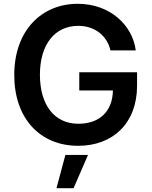

<svg xmlns="http://www.w3.org/2000/svg" viewBox="-20 -757 799 1010"><path d="M391 10C574 10 701 -109 701 -306V-377H397V-281H574C572 -174 507 -106 392 -106C265 -106 190 -206 190 -364C190 -523 268 -621 392 -621C486 -621 546 -561 561 -492H694C678 -623 560 -737 389 -737C199 -737 55 -597 55 -362C55 -135 190 10 391 10ZM277 233H367L443 58H324Z"/></svg>

Font: Wafeq Semi Bold
Style: Regular
Weight: 600
Designer: Rasmus Andersson & Azza Alameddine
Foundry: Google & TypeTogether
Version: Version 3.000;January 28, 2025;FontCreator 15.0.0.3014 64-bi